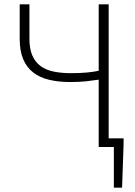

<svg xmlns="http://www.w3.org/2000/svg" viewBox="-20 -679 624 887"><path d="M506 188V0H436V-311Q410 -307 378.5 -303.5Q347 -300 304 -300Q250 -300 206.5 -310.5Q163 -321 133 -344.5Q103 -368 87 -406Q71 -444 71 -499V-659H116V-499Q116 -454 129 -423.5Q142 -393 166.5 -374.5Q191 -356 227 -348.5Q263 -341 308 -341Q350 -341 381.5 -344Q413 -347 436 -352V-659H482V-40H551V-14L544 188Z"/></svg>

Font: hySource Sans Pro Light
Style: Regular
Weight: 300
Designer: Paul D. Hunt
Foundry: Adobe Systems Incorporated
Version: Version 2.021;PS 2.000;hotconv 1.0.86;makeotf.lib2.5.63406